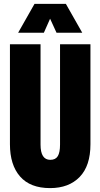

<svg xmlns="http://www.w3.org/2000/svg" viewBox="-20 -956 515 985"><path d="M73 -788 157 -936H318L402 -788H270L237 -860L205 -788ZM237 9Q135 9 83 -50.5Q31 -110 31 -216V-729H188V-214Q188 -136 238 -136Q265 -136 276.5 -155Q288 -174 288 -214V-729H444V-216Q444 -105 388.5 -48Q333 9 237 9Z"/></svg>

Font: Mona Sans Condensed ExtraBold
Style: Regular
Weight: 800
Width: 3
Designer: Deni Anggara
Foundry: GitHub
Version: Version 1.001;gftools[0.9.33]